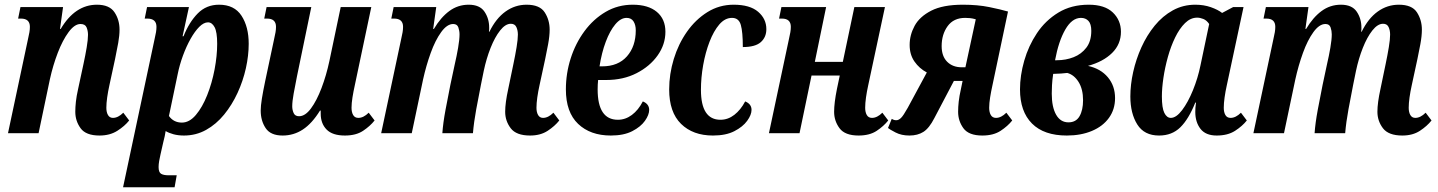

<svg xmlns="http://www.w3.org/2000/svg" viewBox="-20 -566 6113 816"><path d="M403 10Q345 10 322.5 -21Q300 -52 300 -91Q300 -110 302.5 -133.5Q305 -157 312 -188L335 -295Q343 -332 348.5 -365Q354 -398 354 -418Q354 -435 348 -449.5Q342 -464 322 -464Q297 -464 271.5 -429.5Q246 -395 225.5 -341.5Q205 -288 192 -229L144 0H14L99 -400Q103 -417 105 -429Q107 -441 107 -452Q107 -487 69 -487H57L67 -536H248L235 -443H238Q299 -546 392 -546Q445 -546 466.5 -514Q488 -482 488 -440Q488 -415 482.5 -384Q477 -353 469 -315L445 -204Q439 -177 435.5 -152Q432 -127 432 -108Q432 -89 439 -77Q446 -65 460 -65Q482 -65 504 -87L529 -54Q510 -30 478.5 -10Q447 10 403 10Z M503 230 637 -400Q641 -417 643 -429Q645 -441 645 -452Q645 -487 606 -487H595L605 -536H783L756 -412H760Q784 -472 820.5 -509Q857 -546 911 -546Q976 -546 1006.5 -499Q1037 -452 1037 -380Q1037 -330 1025 -276Q1013 -222 989.5 -171Q966 -120 932.5 -79Q899 -38 856 -14Q813 10 762 10Q737 10 717 4.5Q697 -1 684 -9Q681 12 674 38L662 91Q659 104 656.5 118Q654 132 654 144Q654 166 664.5 172.5Q675 179 697 179H731L722 230ZM753 -45Q785 -45 812.5 -77.5Q840 -110 860.5 -161.5Q881 -213 892 -271Q903 -329 903 -380Q903 -430 892 -450.5Q881 -471 864 -471Q846 -471 827 -452Q808 -433 790 -401Q772 -369 757.5 -329.5Q743 -290 735 -250L698 -73Q718 -45 753 -45Z M1181 10Q1130 10 1109 -21.5Q1088 -53 1088 -96Q1088 -116 1093 -147Q1098 -178 1107 -221L1145 -400Q1149 -417 1151 -429Q1153 -441 1153 -452Q1153 -487 1115 -487H1103L1113 -536H1303L1242 -241Q1234 -201 1228 -168Q1222 -135 1222 -114Q1222 -99 1228 -85.5Q1234 -72 1251 -72Q1277 -72 1301.5 -105Q1326 -138 1346.5 -192Q1367 -246 1380 -307L1428 -536H1558L1488 -204Q1482 -177 1478 -152Q1474 -127 1474 -108Q1474 -89 1481 -77Q1488 -65 1503 -65Q1525 -65 1547 -87L1572 -54Q1553 -30 1523 -10Q1493 10 1446 10Q1393 10 1368 -15.5Q1343 -41 1343 -83V-96H1340Q1306 -41 1267 -15.5Q1228 10 1181 10Z M2233 10Q2174 10 2150.5 -21Q2127 -52 2127 -91Q2127 -129 2140 -188L2162 -294Q2170 -332 2175.5 -365.5Q2181 -399 2181 -419Q2181 -437 2174.5 -451Q2168 -465 2151 -465Q2128 -465 2105.5 -436.5Q2083 -408 2065 -362.5Q2047 -317 2036 -265L2024 -206Q2014 -156 2004 -101.5Q1994 -47 1990 0H1860Q1863 -43 1873.5 -99.5Q1884 -156 1894 -205L1913 -294Q1921 -328 1927 -363Q1933 -398 1933 -420Q1933 -435 1928 -449.5Q1923 -464 1906 -464Q1880 -464 1855 -429.5Q1830 -395 1810.5 -341Q1791 -287 1778 -228L1730 0H1600L1685 -400Q1689 -417 1691 -429Q1693 -441 1693 -452Q1693 -487 1655 -487H1643L1653 -536H1834L1821 -443H1824Q1853 -492 1889.5 -519Q1926 -546 1972 -546Q2019 -546 2039 -516.5Q2059 -487 2059 -449Q2059 -445 2059 -442Q2059 -439 2058 -431H2060Q2088 -488 2128.5 -517Q2169 -546 2218 -546Q2274 -546 2295 -513.5Q2316 -481 2316 -440Q2316 -413 2309.5 -378Q2303 -343 2297 -315L2273 -204Q2267 -177 2263.5 -152Q2260 -127 2260 -108Q2260 -89 2267 -77Q2274 -65 2288 -65Q2310 -65 2332 -87L2357 -54Q2338 -30 2307.5 -10Q2277 10 2233 10Z M2576 10Q2489 10 2437 -39.5Q2385 -89 2385 -186Q2385 -254 2405.5 -318Q2426 -382 2464 -433.5Q2502 -485 2554 -515.5Q2606 -546 2669 -546Q2735 -546 2771.5 -515.5Q2808 -485 2808 -431Q2808 -377 2775 -330.5Q2742 -284 2685.5 -255Q2629 -226 2556 -226H2522Q2521 -218 2520.5 -207Q2520 -196 2520 -186Q2520 -57 2606 -57Q2638 -57 2665.5 -77.5Q2693 -98 2712 -135Q2739 -124 2739 -99Q2739 -78 2721 -52.5Q2703 -27 2667 -8.5Q2631 10 2576 10ZM2528 -284H2539Q2607 -284 2644.5 -326.5Q2682 -369 2682 -437Q2682 -460 2672.5 -475Q2663 -490 2643 -490Q2618 -490 2595 -462.5Q2572 -435 2554.5 -388.5Q2537 -342 2528 -284Z M3010 10Q2925 10 2874.5 -39.5Q2824 -89 2824 -186Q2824 -251 2843.5 -315Q2863 -379 2899.5 -431Q2936 -483 2986.5 -514.5Q3037 -546 3098 -546Q3167 -546 3202 -516Q3237 -486 3237 -442Q3237 -408 3213.5 -387Q3190 -366 3137 -366Q3137 -430 3128.5 -460Q3120 -490 3091 -490Q3061 -490 3037 -462Q3013 -434 2995.5 -388.5Q2978 -343 2968.5 -289.5Q2959 -236 2959 -184Q2959 -57 3042 -57Q3074 -57 3101 -78Q3128 -99 3147 -135Q3174 -124 3174 -99Q3174 -78 3155.5 -52.5Q3137 -27 3101 -8.5Q3065 10 3010 10Z M3629 10Q3571 10 3548 -21Q3525 -52 3525 -91Q3525 -128 3537 -188L3549 -245H3429L3378 0H3248L3333 -400Q3337 -417 3339 -429Q3341 -441 3341 -452Q3341 -487 3303 -487H3291L3301 -536H3491L3443 -303H3562L3611 -536H3741L3670 -204Q3664 -177 3660.5 -152Q3657 -127 3657 -108Q3657 -89 3664 -77Q3671 -65 3686 -65Q3708 -65 3730 -87L3755 -54Q3736 -30 3706 -10Q3676 10 3629 10Z M3845 10Q3811 10 3786 -3Q3761 -16 3754 -22L3770 -61Q3779 -55 3789 -55Q3799 -55 3809 -64.5Q3819 -74 3838 -108L3919 -258Q3887 -275 3866.5 -304.5Q3846 -334 3846 -375Q3846 -417 3867 -456Q3888 -495 3937.5 -520.5Q3987 -546 4072 -546Q4135 -546 4184 -536Q4233 -526 4264 -517L4198 -204Q4192 -177 4188 -152Q4184 -127 4184 -108Q4184 -89 4191 -77Q4198 -65 4213 -65Q4235 -65 4257 -87L4282 -54Q4263 -30 4232.5 -10Q4202 10 4155 10Q4097 10 4074.5 -21Q4052 -52 4052 -91Q4052 -111 4054.5 -134Q4057 -157 4064 -188L4071 -222H4034L3951 -64Q3929 -21 3904.5 -5.5Q3880 10 3845 10ZM4068 -280H4083L4127 -484Q4113 -488 4102.5 -489Q4092 -490 4082 -490Q4033 -490 4007.5 -455Q3982 -420 3982 -370Q3982 -327 4005.5 -303.5Q4029 -280 4068 -280Z M4514 10Q4417 10 4366 -41Q4315 -92 4315 -186Q4315 -245 4333 -308Q4351 -371 4387 -425Q4423 -479 4478 -512.5Q4533 -546 4607 -546Q4675 -546 4709.5 -513Q4744 -480 4744 -431Q4744 -378 4706.5 -341Q4669 -304 4604 -286Q4658 -274 4688.5 -237.5Q4719 -201 4719 -149Q4719 -101 4693 -65Q4667 -29 4620.5 -9.5Q4574 10 4514 10ZM4574 -490Q4536 -490 4507.5 -440.5Q4479 -391 4464 -310H4472Q4510 -310 4543 -323Q4576 -336 4597 -363.5Q4618 -391 4618 -435Q4618 -464 4606 -477Q4594 -490 4574 -490ZM4521 -46Q4553 -46 4568 -72Q4583 -98 4583 -140Q4583 -187 4564 -217.5Q4545 -248 4516 -256Q4493 -253 4456 -252Q4452 -224 4451 -204Q4450 -184 4450 -168Q4450 -111 4468.5 -78.5Q4487 -46 4521 -46Z M4906 10Q4843 10 4813.5 -37Q4784 -84 4784 -156Q4784 -206 4796 -260Q4808 -314 4831 -365Q4854 -416 4887.5 -457Q4921 -498 4964.5 -522Q5008 -546 5060 -546Q5096 -546 5126 -535.5Q5156 -525 5174 -511L5221 -536H5265L5194 -204Q5188 -177 5184.5 -152Q5181 -127 5181 -108Q5181 -89 5188 -77Q5195 -65 5210 -65Q5232 -65 5254 -87L5279 -54Q5260 -30 5229 -10Q5198 10 5151 10Q5104 10 5082 -18.5Q5060 -47 5060 -90Q5060 -98 5060.5 -107.5Q5061 -117 5063 -130H5060Q5032 -60 4996.5 -25Q4961 10 4906 10ZM4956 -65Q4979 -65 5004 -98Q5029 -131 5050 -182.5Q5071 -234 5082 -288L5119 -464Q5108 -480 5094 -485.5Q5080 -491 5068 -491Q5040 -491 5016.5 -468Q4993 -445 4974.5 -407Q4956 -369 4943.5 -324Q4931 -279 4924.5 -235Q4918 -191 4918 -156Q4918 -107 4928.5 -86Q4939 -65 4956 -65Z M5940 10Q5881 10 5857.5 -21Q5834 -52 5834 -91Q5834 -129 5847 -188L5869 -294Q5877 -332 5882.5 -365.5Q5888 -399 5888 -419Q5888 -437 5881.5 -451Q5875 -465 5858 -465Q5835 -465 5812.5 -436.5Q5790 -408 5772 -362.5Q5754 -317 5743 -265L5731 -206Q5721 -156 5711 -101.5Q5701 -47 5697 0H5567Q5570 -43 5580.5 -99.5Q5591 -156 5601 -205L5620 -294Q5628 -328 5634 -363Q5640 -398 5640 -420Q5640 -435 5635 -449.5Q5630 -464 5613 -464Q5587 -464 5562 -429.5Q5537 -395 5517.5 -341Q5498 -287 5485 -228L5437 0H5307L5392 -400Q5396 -417 5398 -429Q5400 -441 5400 -452Q5400 -487 5362 -487H5350L5360 -536H5541L5528 -443H5531Q5560 -492 5596.5 -519Q5633 -546 5679 -546Q5726 -546 5746 -516.5Q5766 -487 5766 -449Q5766 -445 5766 -442Q5766 -439 5765 -431H5767Q5795 -488 5835.5 -517Q5876 -546 5925 -546Q5981 -546 6002 -513.5Q6023 -481 6023 -440Q6023 -413 6016.5 -378Q6010 -343 6004 -315L5980 -204Q5974 -177 5970.5 -152Q5967 -127 5967 -108Q5967 -89 5974 -77Q5981 -65 5995 -65Q6017 -65 6039 -87L6064 -54Q6045 -30 6014.5 -10Q5984 10 5940 10Z"/></svg>

Font: Noto Serif ExtraCondensed
Style: Bold Italic
Weight: 700
Width: 2
Italic angle: -12°
Designer: Monotype Design Team
Foundry: Monotype Imaging Inc.
Version: Version 2.013; ttfautohint (v1.8.4.7-5d5b)